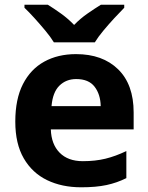

<svg xmlns="http://www.w3.org/2000/svg" viewBox="-20 -786 631 816"><path d="M303 -556Q416 -556 482 -491.5Q548 -427 548 -308V-236H196Q198 -173 233.5 -137Q269 -101 332 -101Q385 -101 428 -111.5Q471 -122 517 -144V-29Q477 -9 432.5 0.5Q388 10 325 10Q243 10 180 -20.5Q117 -51 81 -113Q45 -175 45 -269Q45 -365 77.5 -428.5Q110 -492 168 -524Q226 -556 303 -556ZM304 -450Q261 -450 232.5 -422Q204 -394 199 -335H408Q407 -385 382 -417.5Q357 -450 304 -450ZM209 -606Q195 -629 172.5 -656Q150 -683 126.5 -709Q103 -735 84 -753V-766H183Q209 -750 239 -728.5Q269 -707 295 -680Q321 -707 352 -728.5Q383 -750 409 -766H508V-753Q490 -735 466 -709Q442 -683 419.5 -656Q397 -629 383 -606Z"/></svg>

Font: Noto Sans Bamum
Style: Bold
Weight: 700
Designer: Monotype Design Team
Foundry: Monotype Imaging Inc.
Version: Version 2.002; ttfautohint (v1.8.4.7-5d5b)